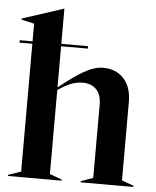

<svg xmlns="http://www.w3.org/2000/svg" viewBox="-54 -819 704 865"><g transform="rotate(5 298.0 -386.5)"><path d="M14 -614H72V-694L14 -707V-712L201 -773H202V-614H323V-603H202V-417Q268 -470 314 -496.5Q360 -523 400 -523Q458 -523 493 -485Q528 -447 528 -379V-25L582 -5V0H343V-5L398 -25V-356Q398 -401 375.5 -424.5Q353 -448 314 -448Q286 -448 260 -437.5Q234 -427 202 -405V-25L257 -5V0H14V-5L72 -25V-603H14Z"/></g></svg>

Font: Nyght Serif Medium
Style: Regular
Weight: 500
Designer: Maksym Kobuzan
Version: Version 0.410